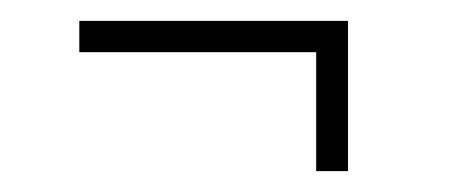

<svg xmlns="http://www.w3.org/2000/svg" viewBox="-20 -263 430 184"><path d="M313.5 -243V-99H283V-213H56V-243Z"/></svg>

Font: League Spartan Thin Thin
Style: Regular
Weight: 250
Version: Version 2.002